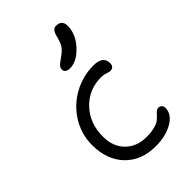

<svg xmlns="http://www.w3.org/2000/svg" viewBox="-230 -856 955 955"><g transform="rotate(-45 247.5 -378.5)"><path d="M253.9 -566.9Q237.8 -566.9 229 -573.5Q220.2 -580.1 220.2 -591.8Q220.2 -594.7 220.7 -597.7Q221.2 -600.6 222.7 -603.3Q224.1 -606 225.3 -608.2Q226.6 -610.4 229.5 -613.3Q232.4 -616.2 234.1 -617.9Q235.8 -619.6 240.5 -623Q245.1 -626.5 247.3 -628.2Q249.5 -629.9 255.4 -634Q261.2 -638.2 264.2 -640.1Q290 -658.7 300 -674.6Q310.1 -690.4 317.9 -721.2Q324.2 -747.1 332.5 -756.6Q340.8 -766.1 354 -766.1Q395 -766.1 395 -725.1Q395 -667 348.6 -616.9Q302.2 -566.9 253.9 -566.9ZM280.8 8.8Q180.7 8.8 120.8 -53.5Q61 -115.7 61 -220.2Q61 -295.4 100.1 -358.9Q139.2 -422.4 204.6 -458.7Q270 -495.1 346.2 -495.1Q413.1 -495.1 413.1 -443.8Q413.1 -431.2 406.2 -423.6Q399.4 -416 387.2 -416Q378.4 -416 364 -421.4Q349.6 -426.8 331.1 -426.8Q244.6 -426.8 186.8 -366Q128.9 -305.2 128.9 -210.9Q128.9 -140.1 171.4 -98.1Q213.9 -56.2 280.8 -56.2Q314.5 -56.2 338.4 -62.5Q362.3 -68.8 374 -78.1Q385.7 -87.4 393.6 -96.4Q401.4 -105.5 408.9 -111.8Q416.5 -118.2 425.8 -118.2Q437 -118.2 443.6 -110.8Q450.2 -103.5 450.2 -92.8Q450.2 -48.3 401.4 -19.8Q352.5 8.8 280.8 8.8Z"/></g></svg>

Font: Shantell Sans Normal
Style: Regular
Weight: 300
Designer: Stephen Nixon, Anya Danilova, Shantell Martin
Foundry: Arrow Type
Version: Version 1.006;[559af2be0]